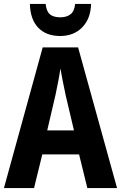

<svg xmlns="http://www.w3.org/2000/svg" viewBox="-20 -956 616 976"><path d="M424 0 382 -171H195L153 0H0L197 -715H377L575 0ZM314 -471Q307 -503 299.5 -541.5Q292 -580 287 -608Q283 -579 276 -542Q269 -505 262 -473L220 -293H356ZM443 -936Q441 -861 398 -817Q355 -773 286 -773Q215 -773 174.5 -815Q134 -857 132 -936H212Q216 -898 234 -883Q252 -868 287 -868Q318 -868 338 -883Q358 -898 362 -936Z"/></svg>

Font: Noto Sans Myanmar UI Condensed
Style: Bold
Weight: 700
Width: 3
Designer: Monotype Design Team
Foundry: Monotype Imaging Inc.
Version: Version 2.103; ttfautohint (v1.8.4.7-5d5b)